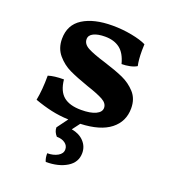

<svg xmlns="http://www.w3.org/2000/svg" viewBox="-136 -608 848 951"><g transform="rotate(20 288.0 -132.0)"><path d="M310 6 280 46Q321 53 345 78.5Q369 104 369 139Q369 188 325 215Q281 242 214 242Q206 226 206 199Q238 199 261 186Q284 173 284 151Q284 131 267 118.5Q250 106 223 106Q205 86 205 63L247 6Q199 4 156 -5.5Q113 -15 66 -32Q77 -88 77 -163Q108 -173 159 -173Q165 -113 197 -86.5Q229 -60 290 -60Q339 -60 366.5 -73Q394 -86 394 -108Q394 -132 366 -147.5Q338 -163 280 -182Q217 -204 178 -222.5Q139 -241 110 -275Q81 -309 81 -359Q81 -433 139 -469.5Q197 -506 295 -506Q347 -506 396.5 -496.5Q446 -487 474 -473L473 -440Q473 -390 480 -360Q466 -351 444 -346.5Q422 -342 401 -342Q387 -396 356.5 -419Q326 -442 279 -442Q241 -442 218.5 -431Q196 -420 196 -399Q196 -373 226 -357Q256 -341 319 -322Q383 -302 423 -284Q463 -266 492 -234Q521 -202 521 -152Q521 -82 467.5 -40Q414 2 310 6Z"/></g></svg>

Font: Vollkorn SC
Style: Bold
Weight: 700
Designer: Friedrich Althausen
Foundry: Friedrich Althausen
Version: Version 4.015